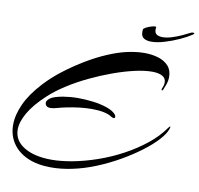

<svg xmlns="http://www.w3.org/2000/svg" viewBox="-93 -935 1115 1078"><g transform="rotate(10 464.5 -396.0)"><path d="M267 46Q187 46 131 20.5Q75 -5 45.5 -50Q16 -95 16 -153Q16 -209 45 -272.5Q74 -336 135 -402Q180 -451 236 -493.5Q292 -536 350.5 -571Q409 -606 465.5 -630Q522 -654 569 -665Q595 -671 621.5 -674.5Q648 -678 673 -678Q716 -678 752 -667Q788 -656 810 -632Q832 -608 832 -569Q832 -547 824.5 -526Q817 -505 812 -494Q809 -488 806 -488Q804 -488 803 -491.5Q802 -495 804 -499Q813 -519 813 -534Q813 -559 791.5 -570.5Q770 -582 733 -582Q691 -582 634 -569Q577 -556 513.5 -533Q450 -510 387 -480Q324 -450 268.5 -414.5Q213 -379 173 -342Q107 -281 76.5 -227.5Q46 -174 46 -132Q46 -69 105 -33Q164 3 263 3Q289 3 317 0Q345 -3 375 -8Q446 -21 519.5 -46.5Q593 -72 660.5 -108.5Q728 -145 783.5 -189.5Q839 -234 874 -284Q884 -297 886 -297Q887 -297 887 -294Q887 -292 887 -289.5Q887 -287 885 -282Q875 -253 842 -217Q809 -181 759 -143.5Q709 -106 648 -71Q587 -36 520 -8.5Q453 19 386 33Q324 46 267 46ZM205 -282Q194 -282 187 -286Q183 -288 179 -293.5Q175 -299 175 -307Q175 -319 192.5 -333Q210 -347 264 -357Q282 -360 304 -362Q326 -364 350 -364Q392 -364 435.5 -358.5Q479 -353 514.5 -341Q550 -329 567 -310Q573 -303 573 -296Q573 -288 565 -288Q559 -288 551 -293Q534 -305 504.5 -311Q475 -317 437 -317Q370 -317 290 -300Q265 -295 243 -288.5Q221 -282 205 -282ZM698 -747Q672 -747 656 -757Q640 -767 640 -792Q640 -795 640 -799Q640 -803 641 -807Q642 -812 654 -818.5Q666 -825 681.5 -830Q697 -835 706 -835Q713 -835 712 -831Q711 -827 711 -824Q711 -821 711 -818Q711 -799 723 -791Q735 -783 757 -783Q780 -783 809 -792Q838 -801 865 -813.5Q892 -826 909 -835Q915 -838 921 -838Q929 -838 929 -833Q927 -830 921 -826Q896 -809 855.5 -790.5Q815 -772 773 -759.5Q731 -747 698 -747Z"/></g></svg>

Font: Arizonia
Style: Regular
Weight: 400
Designer: Robert E. Leuschke
Foundry: Robert E. Leuschke
Version: Version 1.010; ttfautohint (v1.8.4.7-5d5b)